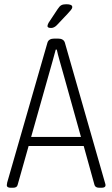

<svg xmlns="http://www.w3.org/2000/svg" viewBox="-20 -884 530 906"><path d="M31 2Q12 2 12 -10Q12 -12 14 -23L204 -683Q210 -702 237 -702H253Q280 -702 286 -683L475 -23Q478 -14 478 -10Q478 2 459 2H449Q430 2 426 -11L375 -195H115L63 -11Q60 2 41 2ZM209 -528 127 -238H362L281 -528Q271 -564 261.5 -597Q252 -630 248 -650H243Q238 -630 228.5 -597Q219 -564 209 -528ZM221 -752Q204 -752 204 -761Q204 -766 209 -776L252 -841Q261 -855 269.5 -859.5Q278 -864 293 -864Q321 -864 321 -851Q321 -844 314.5 -836.5Q308 -829 299 -819L248 -765Q235 -752 221 -752Z"/></svg>

Font: Asap Condensed ExtraLight
Style: Regular
Weight: 200
Width: 3
Designer: Pablo Cosgaya
Foundry: Omnibus-Type
Version: Version 3.001; ttfautohint (v1.8.4.7-5d5b)